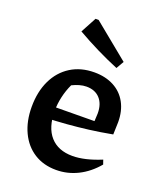

<svg xmlns="http://www.w3.org/2000/svg" viewBox="-141 -844 791 943"><g transform="rotate(20 254.5 -372.0)"><path d="M265 10Q199 10 150 -21Q101 -52 74 -109Q47 -166 47 -241Q47 -320 75.5 -379.5Q104 -439 156.5 -472Q209 -505 280 -505Q338 -505 381.5 -482Q425 -459 448.5 -416Q472 -373 472 -315L470 -250Q405 -238 349.5 -231Q294 -224 238.5 -219.5Q183 -215 120 -213V-278L361 -280L363 -321Q363 -370 337.5 -398Q312 -426 267 -426Q249 -426 230 -420.5Q211 -415 193 -406Q177 -372 168.5 -334.5Q160 -297 160 -261Q160 -174 201 -128Q242 -82 317 -82Q381 -82 466 -117L474 -94Q431 -43 377.5 -16.5Q324 10 265 10ZM373 -562Q315 -586 259.5 -613.5Q204 -641 150 -672L194 -754H210L396 -602Z"/></g></svg>

Font: Piazzolla Thin
Style: Bold
Weight: 700
Version: Version 2.005